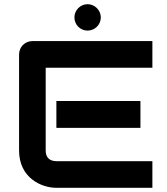

<svg xmlns="http://www.w3.org/2000/svg" viewBox="-20 -896 796 916"><path d="M650 -414H249V-286H650ZM707 -127H250C216 -127 198 -145 198 -178V-573H707V-700H135C99 -700 71 -672 71 -636V-178C71 -47 178 0 249 0H707ZM461 -813C461 -847 432 -876 398 -876C363 -876 335 -847 335 -813C335 -778 363 -750 398 -750C432 -750 461 -778 461 -813Z"/></svg>

Font: Audiowide
Style: Regular
Weight: 400
Designer: Astigmatic (AOETI)
Foundry: Astigmatic (AOETI)
Version: Version 1.002